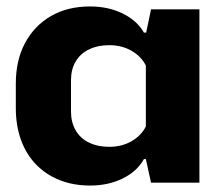

<svg xmlns="http://www.w3.org/2000/svg" viewBox="-20 -566 684 595"><path d="M259 9Q207 9 164.5 -8Q122 -25 91.5 -56.5Q61 -88 45 -132.5Q29 -177 29 -231V-307Q29 -379 57.5 -432.5Q86 -486 137.5 -516Q189 -546 259 -546Q316 -546 360.5 -524Q405 -502 426 -465H433L448 -537H598V0H448L432 -73H426Q405 -35 360.5 -13Q316 9 259 9ZM318 -111Q357 -111 387 -128Q417 -145 432 -174V-363Q417 -392 387 -409Q357 -426 318 -426Q283 -426 256 -413Q229 -400 214.5 -375.5Q200 -351 200 -317V-221Q200 -187 214.5 -162Q229 -137 256 -124Q283 -111 318 -111Z"/></svg>

Font: Hubot Sans
Style: Bold
Weight: 700
Designer: Deni Anggara
Foundry: GitHub, Inc., Subsidiary of Microsoft Corporation
Version: Version 2.000